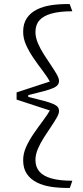

<svg xmlns="http://www.w3.org/2000/svg" viewBox="-20 -770 404 937"><path d="M268 -228Q268 -215 256.5 -195Q245 -175 228 -150Q211 -125 193.5 -97.5Q176 -70 164.5 -42.5Q153 -15 153 11Q153 45 172.5 67.5Q192 90 232 101Q272 112 333 112L321 147Q273 148 232 142Q191 136 160 120.5Q129 105 111 78.5Q93 52 93 12Q93 -21 107.5 -53Q122 -85 143.5 -116.5Q165 -148 188 -178.5Q211 -209 227 -237L235 -227L61 -284V-319L235 -376L227 -366Q211 -395 188 -425Q165 -455 143.5 -486.5Q122 -518 107.5 -550Q93 -582 93 -615Q93 -655 111 -681.5Q129 -708 160 -723.5Q191 -739 232 -745Q273 -751 320 -750L333 -715Q272 -715 232 -704Q192 -693 172.5 -671Q153 -649 153 -614Q153 -588 164.5 -560.5Q176 -533 193.5 -505.5Q211 -478 228 -453Q245 -428 256.5 -408Q268 -388 268 -375Q268 -364 261.5 -355.5Q255 -347 239 -340Q223 -333 193.5 -325Q164 -317 118 -306V-297Q164 -286 193.5 -278Q223 -270 239 -263Q255 -256 261.5 -248Q268 -240 268 -228Z"/></svg>

Font: Roboto Serif SemiCondensed ExtraLight
Style: Regular
Weight: 250
Width: 4
Designer: Greg Gazdowicz
Foundry: Commercial Type
Version: Version 1.007